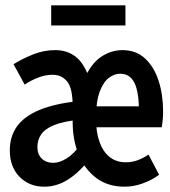

<svg xmlns="http://www.w3.org/2000/svg" viewBox="-20 -692 640 724"><path d="M147 12Q90 12 53.5 -25.5Q17 -63 17 -125Q17 -178 44.5 -216Q72 -254 129 -277.5Q186 -301 276 -311V-240Q216 -234 182 -219.5Q148 -205 134.5 -184Q121 -163 121 -138Q121 -110 137.5 -94Q154 -78 181 -78Q204 -78 231 -94.5Q258 -111 284 -147L318 -92Q277 -40 235 -14Q193 12 147 12ZM450 12Q387 12 343.5 -20.5Q300 -53 277 -108Q254 -163 254 -232V-291Q254 -360 233 -385Q212 -410 179 -410Q151 -410 124 -399.5Q97 -389 73 -373L31 -450Q67 -472 106.5 -487.5Q146 -503 188 -503Q235 -503 267.5 -476.5Q300 -450 320 -387H295Q321 -450 359.5 -476.5Q398 -503 442 -503Q493 -503 527 -471.5Q561 -440 578 -387.5Q595 -335 595 -272Q595 -255 593.5 -239Q592 -223 590 -212H318V-291H523L504 -271Q504 -345 487 -379.5Q470 -414 433 -414Q411 -414 390 -398Q369 -382 355.5 -345Q342 -308 342 -246Q342 -193 355.5 -156Q369 -119 394 -99.5Q419 -80 454 -80Q478 -80 499.5 -88Q521 -96 540 -109L580 -33Q553 -13 518.5 -0.5Q484 12 450 12ZM173 -596V-672H453V-596Z"/></svg>

Font: Source Code Pro ExtraLight SemiBold
Style: Regular
Weight: 600
Monospace: yes
Version: Version 1.018;hotconv 1.0.116;makeotfexe 2.5.65601